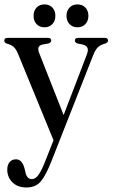

<svg xmlns="http://www.w3.org/2000/svg" viewBox="-26 -606 511 872"><path d="M180.5 123.5 217 31 57 -359Q47.5 -382.5 36.2 -392.8Q25 -403 5 -408Q-6.5 -412.5 -6.5 -421Q-6.5 -434 8 -434H192.5Q206.5 -434 206.5 -421.5Q206.5 -413 194 -408.5L166 -403.5Q139 -397 152 -365L263 -83.5L367.5 -356Q376 -377 371.5 -388Q367 -399 350 -403.5L326 -408.5Q314 -413 314 -421.5Q314 -434 329 -434H449.5Q464.5 -434 464.5 -421.5Q464.5 -413.5 453 -408.5Q431 -403 419.2 -392Q407.5 -381 397.5 -356L207.5 126.5Q182 191.5 158.8 218.5Q135.5 245.5 94 245.5Q54 245.5 30.5 222Q7 198.5 7 165Q7 142.5 17.8 130Q28.5 117.5 46.5 117.5Q73.5 117.5 84.5 156L89 173.5Q95 207.5 119 207.5Q135 207.5 149.2 187.5Q163.5 167.5 180.5 123.5ZM176 -482Q153.5 -482 140 -496.5Q126.5 -511 126.5 -534Q126.5 -557 140 -571.5Q153.5 -586 176 -586Q198.5 -586 212 -571.5Q225.5 -557 225.5 -534Q225.5 -511.5 212 -496.8Q198.5 -482 176 -482ZM325.5 -482Q303.5 -482 289.8 -496.5Q276 -511 276 -534Q276 -557 289.8 -571.5Q303.5 -586 325.5 -586Q348.5 -586 362 -571.5Q375.5 -557 375.5 -534Q375.5 -511.5 362 -496.8Q348.5 -482 325.5 -482Z"/></svg>

Font: Fraunces 144pt S050
Style: Regular
Weight: 400
Version: Version 1.000; ttfautohint (v1.8.3)